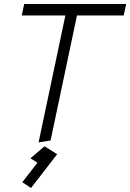

<svg xmlns="http://www.w3.org/2000/svg" viewBox="-20 -701 641 945"><path d="M169.9 0 229 -9.8 358.9 -625H588.9L601.1 -681.2H99.1L86.9 -625H301.8ZM199.2 19 129.9 78.1 164.1 100.1 89.8 195.8 132.8 224.1 261.2 58.1Z"/></svg>

Font: Comic Neue Angular
Style: Italic
Weight: 400
Italic angle: -12°
Designer: Craig Rozynski
Foundry: Craig Rozynski
Version: Version 2.003